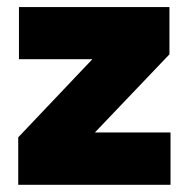

<svg xmlns="http://www.w3.org/2000/svg" viewBox="-20 -512 523 532"><path d="M243 -145H452.5V0H30.5V-131.5L236 -348H32.5V-492.5H449.5V-361.5Z"/></svg>

Font: Anek Devanagari ExtraBold
Style: Regular
Weight: 800
Designer: Kailash Malviya (Devanagari) & Yesha Goshar (Latin)
Foundry: Ek Type
Version: Version 1.003